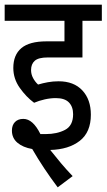

<svg xmlns="http://www.w3.org/2000/svg" viewBox="-20 -642 456 822"><path d="M219 -222Q196 -222 171.5 -216.5Q147 -211 126 -202Q92 -227 64.5 -266Q37 -305 37 -351Q37 -407 71.5 -436Q106 -465 179 -465H256V-553H0V-622H416V-553H333V-396H184Q145 -396 129 -382Q113 -368 113 -342Q113 -324 121.5 -308Q130 -292 143 -280Q163 -286 185 -290Q207 -294 231 -294Q296 -294 332.5 -255Q369 -216 369 -151Q369 -76 321.5 -39Q274 -2 195 0Q217 28 241 56.5Q265 85 291 112L227 160Q166 79 118 -4Q78 -11 54.5 -31Q31 -51 31 -83Q31 -106 44 -119.5Q57 -133 80 -133Q121 -133 153 -68Q166 -68 176 -68Q224 -68 258.5 -86Q293 -104 293 -153Q293 -185 275 -203.5Q257 -222 219 -222Z"/></svg>

Font: Noto Sans Devanagari Condensed
Style: Regular
Weight: 400
Width: 3
Designer: Jelle Bosma - Monotype Design Team
Foundry: Monotype Imaging Inc.
Version: Version 2.004; ttfautohint (v1.8.4.7-5d5b)